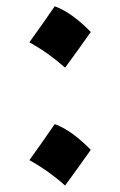

<svg xmlns="http://www.w3.org/2000/svg" viewBox="-20 -659 376 600"><path d="M151 -639.4Q131.7 -611.3 112.1 -583.3Q92.6 -555.3 71.8 -526.7Q103.2 -509.4 131 -489.5Q158.8 -469.5 183.4 -447.5Q204.5 -476 224.4 -503.8Q244.4 -531.7 263.7 -559.1Q237.3 -586.2 209.2 -607.2Q181 -628.3 151 -639.4ZM151 -271.2Q131.7 -243.1 112.1 -215Q92.6 -187 71.8 -158.5Q103.2 -141.2 131 -121.2Q158.8 -101.3 183.4 -79.2Q204.5 -107.8 224.4 -135.6Q244.4 -163.4 263.7 -190.8Q237.3 -217.9 209.2 -239Q181 -260 151 -271.2Z"/></svg>

Font: Pinar-VF
Style: Regular
Weight: 300
Designer: Amin Abedi
Version: Version 3.0